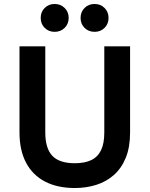

<svg xmlns="http://www.w3.org/2000/svg" viewBox="-20 -933 752 965"><path d="M356 12Q267.9 12 205.6 -20.8Q143.4 -53.5 110.7 -115.9Q78 -178.3 78 -267.2V-700H207.6V-267.2Q207.6 -187.3 243 -149.9Q278.4 -112.6 356 -112.6Q405.2 -112.6 438.2 -128.1Q471.2 -143.7 487.7 -177.8Q504.2 -211.8 504.2 -267.2V-700H633.8V-267.2Q633.8 -192.9 612.1 -139.9Q590.4 -86.9 552.1 -53.2Q513.9 -19.5 463.5 -3.8Q413.1 12 356 12ZM455.6 -773Q425 -773 405 -792.9Q385 -812.8 385 -843Q385 -873.1 405 -893Q425 -913 455.6 -913Q485.4 -913 505.5 -893Q525.6 -873.1 525.6 -843Q525.6 -812.8 505.5 -792.9Q485.4 -773 455.6 -773ZM254.6 -773Q224.6 -773 204.6 -792.9Q184.6 -812.8 184.6 -843Q184.6 -873.1 204.6 -893Q224.6 -913 254.6 -913Q284.7 -913 304.9 -893Q325.2 -873.1 325.2 -843Q325.2 -812.8 304.9 -792.9Q284.7 -773 254.6 -773Z"/></svg>

Font: Overpass
Style: Regular
Weight: 400
Designer: Delve Withrington, Dave Bailey, Thomas Jockin
Foundry: Delve Fonts LLC
Version: Version 4.000